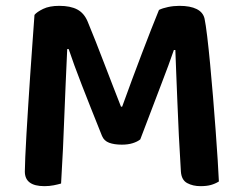

<svg xmlns="http://www.w3.org/2000/svg" viewBox="-20 -630 829 657"><path d="M460 -153Q450 -145 434 -140Q418 -135 397 -135Q371 -135 353.5 -141.5Q336 -148 329 -165Q288 -267 260 -339Q232 -411 215 -462H210Q207 -395 204.5 -339Q202 -283 200 -229.5Q198 -176 195.5 -121Q193 -66 189 -2Q179 1 164 4Q149 7 132 7Q65 7 65 -43Q65 -59 66.5 -92.5Q68 -126 70.5 -170.5Q73 -215 76.5 -268Q80 -321 83.5 -375Q87 -429 91 -481.5Q95 -534 98 -579Q106 -589 127.5 -599.5Q149 -610 183 -610Q221 -610 244.5 -597.5Q268 -585 280 -556Q293 -525 307.5 -488Q322 -451 337 -412Q352 -373 366.5 -335.5Q381 -298 394 -265H398Q432 -359 465.5 -447Q499 -535 524 -596Q536 -602 555 -606Q574 -610 594 -610Q631 -610 653 -599Q675 -588 680 -566Q684 -547 689 -505.5Q694 -464 699 -411Q704 -358 709 -298Q714 -238 718 -182.5Q722 -127 725 -81Q728 -35 729 -9Q716 -1 701.5 3Q687 7 666 7Q640 7 620.5 -3.5Q601 -14 599 -43Q595 -106 592 -166.5Q589 -227 587 -281Q585 -335 583 -380.5Q581 -426 580 -459H575Q559 -412 531 -339.5Q503 -267 460 -153Z"/></svg>

Font: Baloo Bhaina 2 SemiBold
Style: Regular
Weight: 600
Designer: Yesha Goshar, Manish Minz, Shuchita Grover and Ek Type
Foundry: Ek Type
Version: Version 1.640;hotconv 1.0.111;makeotfexe 2.5.65597; ttfautoh